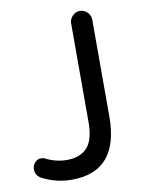

<svg xmlns="http://www.w3.org/2000/svg" viewBox="-80 -774 616 814"><g transform="rotate(-10 227.5 -367.5)"><path d="M164 -18Q93 -18 33 -51Q12 -65 12 -89Q12 -104 22.5 -117Q33 -130 50 -130Q62 -130 67 -126Q111 -104 158 -104Q214 -104 244.5 -136.5Q275 -169 275 -248V-671Q275 -689 288.5 -703Q302 -717 320 -717Q339 -717 352.5 -703Q366 -689 366 -671V-254Q366 -18 164 -18Z"/></g></svg>

Font: Huninn
Style: Regular
Weight: 400
Designer: justfont
Foundry: justfont
Version: Version 1.003